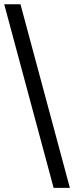

<svg xmlns="http://www.w3.org/2000/svg" viewBox="-21 -782 352 911"><path d="M233.4 109.4 -1 -761.7H76.2L310.5 109.4Z"/></svg>

Font: Inter Tight
Style: Regular
Weight: 400
Designer: Rasmus Andersson
Foundry: rsms
Version: Version 3.002